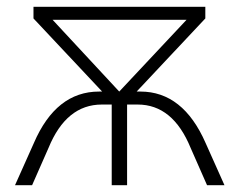

<svg xmlns="http://www.w3.org/2000/svg" viewBox="-20 -542 700 562"><path d="M582 -123 637 0H586L538 -109Q486 -236 383 -236H352V0H307V-236H278Q174 -236 122 -109L74 0H24L79 -123Q144 -274 270 -274H279L78 -488V-522H581V-488L380 -274H391Q516 -274 582 -123ZM134 -484 329 -274 526 -484Z"/></svg>

Font: mBank Light
Style: Regular
Weight: 300
Designer: Julieta Ulanovsky
Foundry: Julieta Ulanovsky
Version: Version 7.200;PS 007.200;hotconv 1.0.88;makeotf.lib2.5.64775